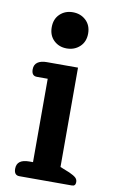

<svg xmlns="http://www.w3.org/2000/svg" viewBox="-83 -761 477 805"><g transform="rotate(10 155.5 -358.0)"><path d="M84 -639Q84 -674 106 -695Q128 -716 161 -716Q194 -716 216.5 -695Q239 -674 239 -639Q239 -604 216.5 -583Q194 -562 161 -562Q128 -562 106 -583Q84 -604 84 -639ZM59 0Q36 0 36 -28Q36 -68 89 -68H105V-423H59Q36 -423 36 -451Q36 -471 50 -481Q64 -491 89 -491H222V-68L262 -52Q282 -43 290 -35.5Q298 -28 298 -17Q298 0 283 0Z"/></g></svg>

Font: Maitree Semibold
Style: Regular
Weight: 600
Designer: CadsonDemak Team
Foundry: CadsonDemak
Version: Version 1.010